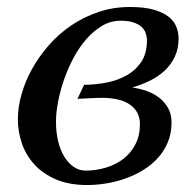

<svg xmlns="http://www.w3.org/2000/svg" viewBox="-20 -514 553 546"><path d="M397.9 -398.9Q397.9 -409.2 394.5 -419.4Q391.1 -429.7 382.6 -437.5Q374 -445.3 359.6 -450.2Q345.2 -455.1 323.2 -455.1Q294.9 -455.1 270.5 -440.7Q246.1 -426.3 225.6 -402.8Q205.1 -379.4 189 -349.1Q172.9 -318.8 161.9 -286.9Q150.9 -254.9 145 -223.9Q139.2 -192.9 139.2 -168Q139.2 -137.2 145.5 -111.6Q151.9 -85.9 163.3 -67.6Q174.8 -49.3 190.2 -39.1Q205.6 -28.8 223.1 -28.8Q253.4 -28.8 281.5 -37.4Q309.6 -45.9 331.1 -62.5Q352.5 -79.1 365.2 -103.8Q377.9 -128.4 377.9 -161.1Q377.9 -195.8 350.6 -215.8Q323.2 -235.8 269 -235.8Q263.7 -235.8 252.4 -235.4Q241.2 -234.9 229.5 -234.4Q215.8 -233.4 200.2 -232.9L219.2 -272.9Q250.5 -272.9 282.5 -279.1Q314.5 -285.2 340.1 -299.6Q365.7 -314 381.8 -338.1Q397.9 -362.3 397.9 -398.9ZM487.8 -404.8Q487.8 -374.5 476.6 -351.6Q465.3 -328.6 446.8 -311.8Q428.2 -294.9 404.5 -283.7Q380.9 -272.5 356 -265.1Q377.9 -262.2 397.9 -254.9Q418 -247.6 433.6 -235.4Q449.2 -223.1 458.5 -205.8Q467.8 -188.5 467.8 -166Q467.8 -134.3 457 -108.9Q446.3 -83.5 428 -63.7Q409.7 -43.9 385.7 -29.5Q361.8 -15.1 335.2 -5.9Q308.6 3.4 281 7.8Q253.4 12.2 228 12.2Q176.8 12.2 139.6 -3.7Q102.5 -19.5 78.4 -45.7Q54.2 -71.8 42.5 -105.5Q30.8 -139.2 30.8 -174.8Q30.8 -209 41.3 -246.1Q51.8 -283.2 71.5 -318.6Q91.3 -354 119.4 -386Q147.5 -418 182.9 -441.9Q218.3 -465.8 260.3 -480Q302.2 -494.1 349.1 -494.1Q390.1 -494.1 416.7 -486.6Q443.4 -479 459.2 -466.6Q475.1 -454.1 481.4 -438Q487.8 -421.9 487.8 -404.8Z"/></svg>

Font: Charis SIL
Style: Italic
Weight: 400
Italic angle: -11°
Foundry: SIL International
Version: Version 4.112